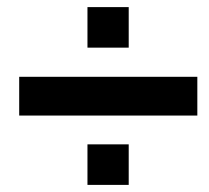

<svg xmlns="http://www.w3.org/2000/svg" viewBox="-20 -603 589 540"><path d="M226 -469V-583H342V-469ZM34 -278V-387H535V-278ZM226 -83V-197H342V-83Z"/></svg>

Font: Libra Sans Modern
Style: Bold Italic
Weight: 700
Italic angle: -12°
Foundry: Stefan Peev, Context Ltd
Version: Version 1.000